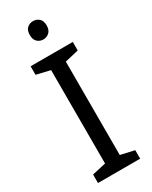

<svg xmlns="http://www.w3.org/2000/svg" viewBox="-233 -966 806 1017"><g transform="rotate(-30 169.5 -457.5)"><path d="M298 0H40V-52L124 -71V-642L40 -662V-714H298V-662L214 -642V-71L298 -52ZM171 -915Q191 -915 206.5 -901.5Q222 -888 222 -859Q222 -831 206.5 -817Q191 -803 171 -803Q149 -803 134 -817Q119 -831 119 -859Q119 -888 134 -901.5Q149 -915 171 -915Z"/></g></svg>

Font: Noto Sans Bamum
Style: Regular
Weight: 400
Designer: Monotype Design Team
Foundry: Monotype Imaging Inc.
Version: Version 2.001